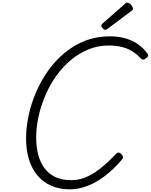

<svg xmlns="http://www.w3.org/2000/svg" viewBox="-20 -1403 1133 1443"><path d="M503 20Q428 20 367.5 -6Q307 -32 264 -81.5Q221 -131 198.5 -202Q176 -273 176 -362Q176 -446 195 -535Q214 -624 251 -710Q288 -796 342 -872Q396 -948 466 -1006Q536 -1064 621 -1097Q706 -1130 806 -1130Q870 -1130 923.5 -1114.5Q977 -1099 1018.5 -1069.5Q1060 -1040 1089 -999Q1096 -988 1092 -980Q1088 -972 1075 -963Q1064 -955 1055.5 -955Q1047 -955 1035 -967Q1006 -998 971.5 -1019Q937 -1040 894 -1050.5Q851 -1061 796 -1061Q716 -1061 644 -1031.5Q572 -1002 511 -950.5Q450 -899 402 -831.5Q354 -764 321 -686.5Q288 -609 270 -528.5Q252 -448 252 -371Q252 -294 269 -234Q286 -174 319.5 -132.5Q353 -91 401.5 -70Q450 -49 514 -49Q562 -49 605 -63.5Q648 -78 689.5 -105Q731 -132 771.5 -168Q812 -204 854 -248Q865 -258 874.5 -256Q884 -254 893 -243Q904 -232 905 -223Q906 -214 896 -203Q829 -125 762.5 -76Q696 -27 631 -3.5Q566 20 503 20ZM772 -1179Q763 -1179 752 -1190Q741 -1201 741 -1210Q741 -1213 742.5 -1216.5Q744 -1220 749 -1225L918 -1373Q923 -1378 927 -1380.5Q931 -1383 937 -1383Q945 -1383 954.5 -1376Q964 -1369 971.5 -1359Q979 -1349 979 -1340Q979 -1334 977.5 -1330Q976 -1326 967 -1320L789 -1187Q784 -1184 780 -1181.5Q776 -1179 772 -1179Z"/></svg>

Font: Playwrite CU Light
Style: Regular
Weight: 300
Designer: Veronika Burian, José Scaglione
Foundry: TypeTogether
Version: Version 1.002